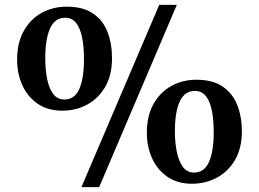

<svg xmlns="http://www.w3.org/2000/svg" viewBox="-20 -771 1067 791"><path d="M315.5 0 636 -751H708.5L388.5 0ZM237 -315Q176.5 -315 135 -343.8Q93.5 -372.5 72 -420Q50.5 -467.5 50.5 -525.5Q50.5 -595 78 -643.8Q105.5 -692.5 151.8 -718Q198 -743.5 254.5 -743.5Q323 -743.5 364 -715Q405 -686.5 423.2 -638.5Q441.5 -590.5 441.5 -531.5Q441.5 -461.5 413.5 -413.2Q385.5 -365 339 -340Q292.5 -315 237 -315ZM245 -361Q287.5 -361 306.8 -404.5Q326 -448 326 -527.5Q326 -578.5 318.2 -616.8Q310.5 -655 293.5 -676.5Q276.5 -698 248.5 -698Q206 -698 186.2 -654Q166.5 -610 166.5 -531Q166.5 -483 174.5 -444.2Q182.5 -405.5 199.8 -383.2Q217 -361 245 -361ZM771 -14Q711 -14 669.2 -43Q627.5 -72 606.2 -119.8Q585 -167.5 585 -224Q585 -294 612.5 -342.8Q640 -391.5 686.2 -417Q732.5 -442.5 789 -442.5Q857 -442.5 898 -414Q939 -385.5 957.8 -337.2Q976.5 -289 976.5 -230Q976.5 -160.5 948.2 -112.2Q920 -64 873.2 -39Q826.5 -14 771 -14ZM779 -60Q821.5 -60 841 -103.8Q860.5 -147.5 860.5 -226Q860.5 -277 852.8 -315.5Q845 -354 828 -375.2Q811 -396.5 783 -396.5Q740.5 -396.5 720.5 -352.8Q700.5 -309 700.5 -230Q700.5 -182 708.8 -143.5Q717 -105 734.2 -82.5Q751.5 -60 779 -60Z"/></svg>

Font: Merriweather 72pt
Style: Bold
Weight: 700
Version: Version 2.100